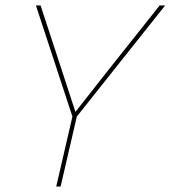

<svg xmlns="http://www.w3.org/2000/svg" viewBox="-20 -680 622 700"><path d="M185 0 244 -255 111 -660H128L207 -419L255 -272L380 -431L562 -660H582L260 -255L201 0Z"/></svg>

Font: Work Sans Thin
Style: Italic
Weight: 250
Italic angle: -13°
Designer: Wei Huang
Foundry: Wei Huang
Version: Version 2.012